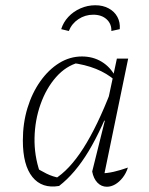

<svg xmlns="http://www.w3.org/2000/svg" viewBox="-20 -705 567 731"><path d="M205 3Q140 14 103.5 -31Q67 -76 67 -170Q67 -236 84.5 -293.5Q102 -351 133.5 -395.5Q165 -440 205.5 -465Q246 -490 292 -490Q334 -490 367 -470Q400 -450 419 -414L418 -399Q356 -453 251 -466L280 -467Q231 -454 193.5 -411.5Q156 -369 134.5 -308.5Q113 -248 111.5 -180.5Q110 -113 132 -49L108 -72Q133 -56 157 -44Q181 -32 210 -27L186 -22Q244 -57 297.5 -141Q351 -225 403 -360L419 -350Q369 -215 317.5 -129.5Q266 -44 205 3ZM373 -22 362 -45Q387 -45 413 -51Q439 -57 467 -67Q460 -45 447 -28.5Q434 -12 418.5 -3Q403 6 387 6Q366 6 351 -9.5Q336 -25 331 -52L379 -245L375 -247L425 -482H468ZM343 -685Q372 -685 394 -673Q416 -661 427 -640.5Q438 -620 436 -594L404 -587Q405 -614 386 -631.5Q367 -649 335 -649Q304 -649 278.5 -632Q253 -615 242 -587L213 -594Q221 -620 240 -640.5Q259 -661 286 -673Q313 -685 343 -685Z"/></svg>

Font: Piazzolla Thin Thin
Style: Italic
Weight: 250
Italic angle: -11.3°
Version: Version 2.005